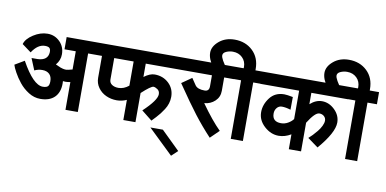

<svg xmlns="http://www.w3.org/2000/svg" viewBox="-97 -1177 3508 1744"><g transform="rotate(10 1657.0 -305.5)"><path d="M379.9 -371.1Q387.2 -368.2 401.9 -361.3Q416.5 -354.5 425.8 -350.6Q435.1 -346.7 449.7 -343.3Q464.4 -339.8 479 -339.8Q492.2 -339.8 537.1 -352.1V-520H433.1V-632.8H747.1V-520H650.9V20H537.1V-235.8Q508.8 -231 491.2 -231Q484.9 -231 469.2 -232.9Q470.2 -228 470.2 -210.9Q470.2 -127.9 424.1 -83Q377.9 -38.1 293.9 -38.1Q236.3 -38.1 185.1 -70.6Q133.8 -103 98.1 -147.9Q63 -191.4 39.1 -235.8Q15.6 -278.3 8.8 -303.2L96.2 -355Q209 -150.9 296.9 -150.9Q330.6 -150.9 343.8 -164.1Q356.9 -177.2 356.9 -210.9Q356.9 -254.4 333.3 -277.1Q309.6 -299.8 268.1 -299.8Q229.5 -299.8 195.8 -283.2L151.9 -390.1H207Q302.7 -393.1 306.2 -471.2V-474.1Q306.2 -500 294.2 -510Q282.2 -520 253.9 -520Q187.5 -520 134.8 -439L50.8 -501Q64.9 -550.8 128.9 -591.8Q192.9 -632.8 258.8 -632.8Q325.2 -632.8 372.1 -585.9Q418 -540 418 -470.2Q418 -415 379.9 -371.1Z M1279.8 -437Q1357.4 -437 1410.2 -387.5Q1462.9 -337.9 1462.9 -262.2Q1462.9 -231.4 1453.6 -201.4Q1444.3 -171.4 1426.5 -144Q1408.7 -116.7 1395 -99.1Q1381.3 -81.5 1360.8 -59.1Q1343.3 -39.6 1322.8 -19L1225.6 -96.2Q1347.7 -210.9 1347.7 -266.1Q1347.7 -295.4 1326.7 -310.1Q1304.7 -325.2 1288.6 -325.2Q1265.1 -325.2 1182.6 -249V20H1070.8V-166Q1026.9 -146 980 -146Q926.8 -146 881.1 -167Q835.4 -188 807.1 -228Q778.8 -268.1 778.8 -317.9V-520H727.1V-632.8H1520V-520H1182.6V-397Q1236.3 -437 1279.8 -437ZM891.6 -321.8Q891.6 -292 915.5 -275.9Q939.5 -259.8 975.6 -259.8Q1024.9 -259.8 1070.8 -296.9V-520H891.6Z M1610.8 210.9 1553.7 264.2 1324.7 43.9H1439.9Z M1905.8 -396Q1905.8 -338.9 1865.5 -301Q1825.2 -263.2 1767.6 -258.8Q1870.6 -113.8 1950.7 -35.2L1871.6 42Q1787.1 -48.3 1715.8 -141.1Q1645.5 -232.4 1529.8 -401.9L1621.6 -465.8L1663.6 -403.8Q1686.5 -372.1 1751 -372.1Q1793 -372.1 1793 -418V-520H1500V-632.8H1994.6V-520H1905.8Z M1943.4 -764.2Q1911.1 -764.2 1882.3 -751.2Q1853.5 -738.3 1853.5 -714.8Q1853.5 -680.7 1921.4 -592.8H1792.5Q1741.2 -660.2 1741.2 -720.2Q1741.2 -777.8 1798.3 -826.2Q1856 -875 1941.4 -875Q2042.5 -875 2108.4 -812Q2174.3 -749 2174.3 -645V-632.8H2260.3V-521H2173.3V19H2061.5V-521H1974.6V-632.8H2065.4Q2066.4 -636.7 2066.4 -644Q2066.4 -697.3 2031.7 -730.7Q1997.1 -764.2 1943.4 -764.2Z M2876 -292Q2876 -316.4 2858.4 -332.3Q2840.8 -348.1 2814.9 -348.1Q2774.9 -348.1 2710 -244.1V20H2597.2V-117.2Q2541 -84 2483.9 -84Q2412.1 -84 2352.1 -138.2Q2291 -193.4 2291 -268.1Q2291 -339.4 2338.9 -401.9Q2386.2 -463.9 2471.2 -463.9Q2495.6 -463.9 2550.8 -453.1L2549.8 -335.9Q2503.4 -350.1 2469.2 -350.1Q2440.9 -350.1 2422.9 -328.4Q2404.8 -306.6 2404.8 -275.9Q2404.8 -200.2 2485.8 -200.2Q2519 -200.2 2549.1 -217Q2579.1 -233.9 2597.2 -257.8V-520H2240.2V-632.8H3048.8V-520H2710V-415Q2762.2 -461.9 2819.8 -461.9Q2884.8 -461.9 2937 -411.1Q2988.8 -360.8 2988.8 -293.9Q2988.8 -201.2 2851.1 -41L2753.9 -111.8Q2770.5 -126 2789.1 -145.3Q2807.6 -164.6 2828.4 -189.9Q2849.1 -215.3 2862.5 -242.9Q2876 -270.5 2876 -292Z M2997.6 -764.2Q2965.3 -764.2 2936.5 -751.2Q2907.7 -738.3 2907.7 -714.8Q2907.7 -680.7 2975.6 -592.8H2846.7Q2795.4 -660.2 2795.4 -720.2Q2795.4 -777.8 2852.5 -826.2Q2910.2 -875 2995.6 -875Q3096.7 -875 3162.6 -812Q3228.5 -749 3228.5 -645V-632.8H3314.5V-521H3227.5V19H3115.7V-521H3028.8V-632.8H3119.6Q3120.6 -636.7 3120.6 -644Q3120.6 -697.3 3085.9 -730.7Q3051.3 -764.2 2997.6 -764.2Z"/></g></svg>

Font: Miedinger*
Style: Bold
Weight: 700
Version: Version 001.000